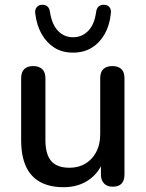

<svg xmlns="http://www.w3.org/2000/svg" viewBox="-20 -770 609 799"><path d="M245 9Q186 9 146.5 -13Q107 -35 87.5 -78.5Q68 -122 68 -188V-444Q68 -470 81 -482.5Q94 -495 118 -495Q142 -495 155.5 -482.5Q169 -470 169 -444V-187Q169 -128 193 -100Q217 -72 269 -72Q326 -72 361.5 -110.5Q397 -149 397 -212V-444Q397 -470 410 -482.5Q423 -495 448 -495Q472 -495 485 -482.5Q498 -470 498 -444V-44Q498 7 449 7Q426 7 413 -6.5Q400 -20 400 -44V-129L413 -107Q393 -51 349 -21Q305 9 245 9ZM284 -551Q239 -551 206.5 -571.5Q174 -592 153.5 -628Q133 -664 127 -712Q124 -729 132.5 -739.5Q141 -750 154 -750Q168 -751 177 -743.5Q186 -736 188 -720Q196 -668 221.5 -641.5Q247 -615 284 -615Q321 -615 347 -641.5Q373 -668 380 -720Q382 -736 391 -743.5Q400 -751 414 -750Q428 -750 436 -739.5Q444 -729 441 -712Q436 -664 415.5 -628Q395 -592 362 -571.5Q329 -551 284 -551Z"/></svg>

Font: Nunito SemiBold
Style: Regular
Weight: 600
Designer: Vernon Adams
Foundry: Vernon Adams
Version: Version 3.602